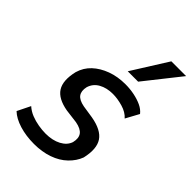

<svg xmlns="http://www.w3.org/2000/svg" viewBox="-224 -831 928 928"><g transform="rotate(45 240.0 -367.0)"><path d="M192 9Q137 9 91.5 -5Q46 -19 20 -44L53 -111Q72 -94 96 -84.5Q120 -75 146.5 -70.5Q173 -66 196 -66Q243 -66 276 -83.5Q309 -101 319 -131Q327 -164 313 -183Q299 -202 261 -209L190 -218Q121 -230 96.5 -268.5Q72 -307 89 -379Q101 -420 131 -448Q161 -476 204.5 -492Q248 -508 301 -508Q332 -508 361.5 -502Q391 -496 414.5 -485Q438 -474 452 -456L415 -388Q395 -411 359 -421.5Q323 -432 291 -432Q249 -432 218.5 -415Q188 -398 178 -365Q171 -334 184 -315.5Q197 -297 234 -290L299 -280Q373 -267 399 -228Q425 -189 408 -115Q395 -80 365 -51Q335 -22 290.5 -6.5Q246 9 192 9ZM264 -560 379 -743H480L335 -560Z"/></g></svg>

Font: Nunito Sans 7pt Condensed SemiBold
Style: Italic
Weight: 600
Width: 3
Italic angle: -9°
Designer: Vernon Adams
Foundry: Vernon Adams
Version: Version 3.101;gftools[0.9.27]